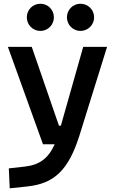

<svg xmlns="http://www.w3.org/2000/svg" viewBox="-20 -767 626 1021"><path d="M31.7 234.4 124.5 224.6C267.1 209.5 343.3 140.1 402.3 -45.9L549.3 -517.6H422.4L303.7 -98.6H293.5L148.9 -517.6H22L208.5 0H271C236.3 76.7 189 109.9 112.8 118.7L26.9 128.4ZM407.7 -602.5C447.8 -602.5 480.5 -634.8 480.5 -674.8C480.5 -715.3 447.8 -747.1 407.7 -747.1C368.2 -747.1 335.9 -715.3 335.9 -674.8C335.9 -634.8 368.2 -602.5 407.7 -602.5ZM194.8 -602.5C234.4 -602.5 266.6 -634.8 266.6 -674.8C266.6 -715.3 234.4 -747.1 194.8 -747.1C154.8 -747.1 122.6 -715.3 122.6 -674.8C122.6 -634.8 154.8 -602.5 194.8 -602.5Z"/></svg>

Font: Cascadia Code NF SemiBold
Style: Regular
Weight: 600
Monospace: yes
Designer: Aaron Bell
Foundry: Saja Typeworks
Version: Version 2404.023